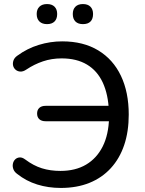

<svg xmlns="http://www.w3.org/2000/svg" viewBox="-20 -918 715 947"><path d="M280 9Q218 9 163.5 -8Q109 -25 65 -60Q51 -70 46 -83.5Q41 -97 43.5 -110Q46 -123 54.5 -131.5Q63 -140 76 -141.5Q89 -143 105 -131Q145 -101 186.5 -88Q228 -75 278 -75Q352 -75 404.5 -106Q457 -137 486.5 -195.5Q516 -254 518 -339L548 -320H205Q185 -320 174 -330Q163 -340 163 -358Q163 -376 174 -386Q185 -396 205 -396H547L517 -370Q514 -452 487 -510.5Q460 -569 409 -599.5Q358 -630 284 -630Q235 -630 192 -615.5Q149 -601 110 -575Q94 -564 80 -565Q66 -566 56.5 -574.5Q47 -583 44.5 -595Q42 -607 46.5 -620Q51 -633 65 -643Q114 -679 171 -696.5Q228 -714 287 -714Q391 -714 464.5 -669.5Q538 -625 576.5 -544Q615 -463 615 -353Q615 -269 592.5 -202.5Q570 -136 526.5 -88.5Q483 -41 421 -16Q359 9 280 9ZM389 -799Q365 -799 352 -812Q339 -825 339 -849Q339 -872 352 -885Q365 -898 389 -898Q413 -898 426 -885Q439 -872 439 -849Q439 -825 426.5 -812Q414 -799 389 -799ZM212 -799Q188 -799 174.5 -812Q161 -825 161 -849Q161 -872 174.5 -885Q188 -898 212 -898Q236 -898 249 -885Q262 -872 262 -849Q262 -825 249 -812Q236 -799 212 -799Z"/></svg>

Font: Nunito Medium
Style: Regular
Weight: 500
Designer: Vernon Adams
Foundry: Vernon Adams
Version: Version 3.601